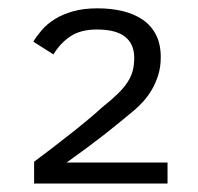

<svg xmlns="http://www.w3.org/2000/svg" viewBox="-20 -763 471 456"><path d="M61 -327.1V-378.9Q81.5 -394 104 -411.4Q126.5 -428.7 148.2 -445.8Q169.9 -462.9 189.2 -479Q208.5 -495.1 222.2 -507.8Q245.1 -525.9 260 -540.5Q274.9 -555.2 283.4 -568.6Q292 -582 295.4 -595.7Q298.8 -609.4 298.8 -626Q298.8 -658.2 277.3 -675.5Q255.9 -692.9 210 -692.9Q171.9 -692.9 147.7 -677Q123.5 -661.1 106.9 -633.8L59.1 -664.1Q67.4 -677.7 79.6 -691.9Q91.8 -706.1 110.1 -717.5Q128.4 -729 153.3 -736.1Q178.2 -743.2 211.9 -743.2Q244.1 -743.2 271.5 -736.6Q298.8 -730 319.1 -716.1Q339.4 -702.1 350.6 -680.2Q361.8 -658.2 361.8 -627Q361.8 -604.5 356 -585.4Q350.1 -566.4 341.1 -550.8Q332 -535.2 321 -522.9Q310.1 -510.7 299.8 -502Q265.1 -472.7 226.1 -442.1Q187 -411.6 138.2 -377H377.9V-327.1Z"/></svg>

Font: Clear Sans Light
Style: Regular
Weight: 300
Foundry: Intel Corporation
Version: Version 1.00